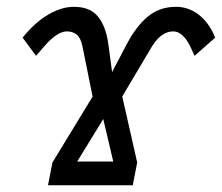

<svg xmlns="http://www.w3.org/2000/svg" viewBox="-20 -552 661 572"><path d="M287.6 -197.3 210 -70.8H317.4ZM504.4 -531.7Q541.5 -531.7 572 -508.3Q602.5 -484.9 621.1 -439.9L559.6 -385.7L548.3 -410.6Q525.4 -458.5 496.1 -458.5Q460 -458.5 432.1 -412.6L344.2 -264.6L388.7 -67.9L375.5 0H123L136.2 -67.9L255.9 -264.2L225.6 -414.1Q220.2 -439.9 208.3 -449.2Q196.3 -458.5 179.2 -458.5Q149.4 -458.5 108.9 -410.6L87.4 -385.7L47.4 -439.9Q83.5 -484.9 123.3 -508.3Q163.1 -531.7 200.2 -531.7Q248 -531.7 271.7 -502.9Q295.4 -474.1 302.7 -420.9L314 -337.4L357.9 -420.9Q386.2 -474.6 421.1 -503.2Q456.1 -531.7 504.4 -531.7Z"/></svg>

Font: Cousine
Style: Italic
Weight: 400
Italic angle: -12°
Monospace: yes
Designer: Steve Matteson
Foundry: Monotype Imaging Inc.
Version: Version 1.21